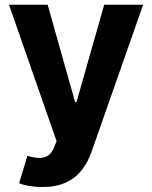

<svg xmlns="http://www.w3.org/2000/svg" viewBox="-20 -565 626 790"><path d="M153.8 204.5Q125 204.5 100 200.1Q74.9 195.7 58.6 188.9L92.7 76Q119.3 84.2 140.8 84.9Q162.3 85.6 178.1 74.9Q193.9 64.3 203.8 38.7L212.7 15.6L17 -545.5H176.1L289.1 -144.9H294.7L408.7 -545.5H568.9L356.9 58.9Q341.6 103 315.5 135.8Q289.4 168.7 249.6 186.6Q209.9 204.5 153.8 204.5Z"/></svg>

Font: InterMG
Style: Bold
Weight: 700
Designer: Rasmus Andersson
Foundry: rsms
Version: Version 3.019;December 26, 2023;FontCreator 15.0.0.2955 64-b